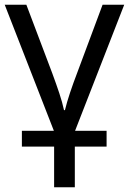

<svg xmlns="http://www.w3.org/2000/svg" viewBox="-20 -556 548 816"><path d="M508 -536 299 0H433V67H298V240H210V67H73V0H209L0 -536H92L202 -245Q219 -199 232 -160Q245 -121 252 -88H256Q264 -121 277.5 -161.5Q291 -202 309 -249L416 -536Z"/></svg>

Font: Noto Sans IKEA
Style: Regular
Weight: 400
Designer: Monotype Design Team
Foundry: Monotype Imaging Inc.
Version: Version 2.001